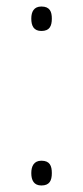

<svg xmlns="http://www.w3.org/2000/svg" viewBox="-20 -626 255 589"><path d="M107 -531C132 -531 139 -546 139 -569C139 -590 133 -606 107 -606C84 -606 76 -590 76 -569C76 -546 84 -531 107 -531ZM107 -57C132 -57 139 -72 139 -95C139 -117 133 -133 107 -133C84 -133 76 -116 76 -95C76 -73 84 -57 107 -57Z"/></svg>

Font: Noto Sans Malayalam UI ExtraCondensed ExtraLight
Style: Regular
Weight: 200
Width: 2
Designer: Jelle Bosma - Monotype Design Team
Foundry: Monotype Imaging Inc.
Version: Version 2.104